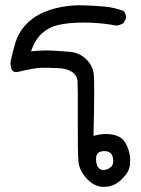

<svg xmlns="http://www.w3.org/2000/svg" viewBox="-20 -556 540 735"><path d="M368.2 159.2Q335 154.3 309.1 124.5Q283.2 94.7 280.3 62Q277.3 29.3 277.8 -96.7Q278.3 -222.7 276.9 -245.1Q275.4 -267.6 255.4 -280.8Q235.4 -293.9 201.2 -295.4Q167 -296.9 138.7 -296.4Q110.4 -295.9 46.9 -280.3Q18.6 -275.4 20.5 -320.3Q28.3 -357.4 39.1 -393.1Q49.8 -428.7 75.2 -457.5Q100.6 -486.3 135.3 -503.4Q169.9 -520.5 212.9 -528.8Q255.9 -537.1 298.8 -535.6Q341.8 -534.2 380.4 -530.8Q418.9 -527.3 453.1 -513.7Q463.9 -502.9 461.9 -484.4L453.1 -467.8Q440.4 -460 425.8 -458Q384.8 -465.8 341.8 -468.3Q298.8 -470.7 260.7 -468.3Q222.7 -465.8 193.8 -458Q165 -450.2 139.6 -427.2Q114.3 -404.3 98.6 -359.4Q143.6 -364.3 179.2 -362.3Q214.8 -360.4 249 -357.4Q283.2 -354.5 309.1 -330.1Q335 -305.7 338.9 -272.5Q342.8 -239.3 337.9 -36.1Q377.9 -46.9 409.7 -41Q441.4 -35.2 455.1 -16.1Q468.8 2.9 474.6 27.3Q480.5 51.8 477.1 78.1Q473.6 104.5 442.9 133.3Q412.1 162.1 368.2 159.2ZM395.5 89.8 407.2 81.1Q417 69.3 411.6 45.4Q406.2 21.5 377 22.5Q347.7 23.4 347.7 51.8Q347.7 80.1 360.8 89.8Q374 99.6 395.5 89.8Z"/></svg>

Font: JasonHandwriting1
Style: Regular
Weight: 400
Version: Version 1.48.20